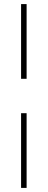

<svg xmlns="http://www.w3.org/2000/svg" viewBox="-20 -750 233 938"><path d="M110 -730V-365H83V-730ZM83 168V-197H110V168Z"/></svg>

Font: Human Sans ExtraLight
Style: Regular
Weight: 200
Designer: Tim Radville
Foundry: Continuum
Version: Version 1.000;FEAKit 1.0